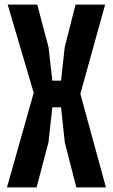

<svg xmlns="http://www.w3.org/2000/svg" viewBox="-20 -820 494 840"><path d="M10.5 0 127.5 -414 13.5 -800H143L192.5 -612.5L209 -467H247L263 -612.5L310.5 -800H440L331.5 -409.5L443.5 0H314L263.5 -197L247 -350.5H209L192 -197L140 0Z"/></svg>

Font: Big Shoulders Text Thin ExtraBold
Style: Regular
Weight: 800
Version: Version 2.002